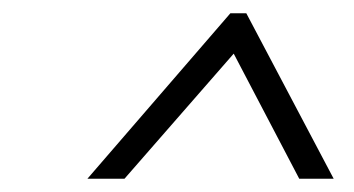

<svg xmlns="http://www.w3.org/2000/svg" viewBox="-20 -730 534 290"><path d="M333 -649 432 -460H484L352 -710H328L112 -460H168Z"/></svg>

Font: Jost* 300 Light Italic
Style: Italic
Weight: 300
Italic angle: -10°
Version: Version 3.200; ttfautohint (v0.97) -l 8 -r 50 -G 200 -x 14 -